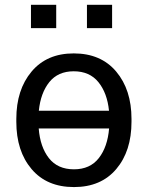

<svg xmlns="http://www.w3.org/2000/svg" viewBox="-20 -757 608 787"><path d="M46.9 -269.5Q46.9 -389.2 109.4 -463.6Q171.9 -538.1 282.2 -538.1Q393.6 -538.1 456.3 -463.6Q519 -389.2 519 -269.5V-257.8Q519 -137.7 456.5 -64Q394 9.8 283.2 9.8Q171.9 9.8 109.4 -64Q46.9 -137.7 46.9 -257.8ZM283.2 -63Q349.1 -63 385 -108.9Q420.9 -154.8 427.2 -230.5H138.7Q144.5 -154.8 180.4 -108.9Q216.3 -63 283.2 -63ZM282.2 -464.8Q217.8 -464.8 182.1 -420.4Q146.5 -376 139.2 -303.2H426.8Q419.4 -376 383.3 -420.4Q347.2 -464.8 282.2 -464.8ZM439.5 -641.6H336.4V-737.3H439.5ZM210.4 -641.6H106.9V-737.3H210.4Z"/></svg>

Font: Roboto Web
Style: Regular
Weight: 400
Designer: Google
Version: Version 1.200310; 2013